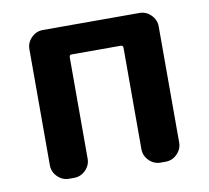

<svg xmlns="http://www.w3.org/2000/svg" viewBox="-64 -590 718 661"><g transform="rotate(-10 295.0 -260.0)"><path d="M126 0Q103 0 86 -17Q69 -34 69 -57V-463Q69 -486 86 -503Q103 -520 126 -520H464Q487 -520 504 -503Q521 -486 521 -463V-57Q521 -34 504 -17Q487 0 464 0H446Q423 0 406 -17Q389 -34 389 -57V-411Q389 -420 381 -420H209Q201 -420 201 -411V-57Q201 -34 184 -17Q167 0 144 0Z"/></g></svg>

Font: Rounded Mplus 1c Bold
Style: Bold
Weight: 700
Version: Version 1.059.20150529